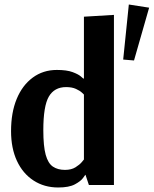

<svg xmlns="http://www.w3.org/2000/svg" viewBox="-20 -820 681 851"><path d="M574 -552 526 -556 551 -800 641 -786ZM238 11Q176 11 128.5 -20Q81 -51 55 -107Q29 -163 29 -239Q29 -321 54 -381.5Q79 -442 125 -476Q171 -510 232 -510Q276 -510 301.5 -500.5Q327 -491 338 -481.5Q349 -472 349 -472H352V-746L485 -754V0H374L359 -45H358Q358 -45 348 -31Q338 -17 312 -3Q286 11 238 11ZM268 -67Q296 -67 314.5 -78.5Q333 -90 342.5 -101.5Q352 -113 352 -113V-401Q352 -401 343 -409.5Q334 -418 316.5 -426Q299 -434 273 -434Q221 -434 196.5 -392Q172 -350 172 -243Q172 -172 182.5 -134Q193 -96 214.5 -81.5Q236 -67 268 -67Z"/></svg>

Font: Arsenal SC
Style: Bold
Weight: 700
Designer: Andrij Shevchenko
Foundry: Stairsfor
Version: Version 2.001; ttfautohint (v1.8.4.7-5d5b)